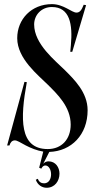

<svg xmlns="http://www.w3.org/2000/svg" viewBox="-20 -728 464 930"><path d="M404.4 -194C404.4 -281 338.4 -344 293.4 -389C248.4 -434 145.4 -514 145.4 -609.5C145.4 -654.9 180.2 -694 231.4 -694C318.9 -694 332.4 -609 323.4 -510L320.4 -477H330L397 -703L385.4 -705C375.4 -679 366.4 -667 350.4 -667C327.4 -667 288.4 -708 231.4 -708C132.4 -708 63.4 -635 63.4 -543C63.4 -443 166.4 -363 211.4 -318C256.4 -273 322.4 -211.5 322.4 -124.5C322.4 -53.2 278.2 -6 211.4 -6C73 -6 77.5 -153.5 109.9 -330L98.5 -331.5L14.5 -23.5H25.9C29.9 -37.5 37.9 -47.5 50.9 -48C63.4 -48.5 78.9 -37 104.9 -23.5C128.2 -11.4 159 1.6 189.5 6.3L169.7 84.3L179.9 89C185.4 78 192.4 73.5 199.4 73.5C216.9 73.5 227.4 95 227.4 116.5C227.4 138 216.9 160 193.4 160C179.4 160 168.4 153 163.4 138L153.4 142.6C162.2 168.1 183.7 181.5 205.9 181.5C245.2 181.5 268.1 149 268.1 113C268.1 83 249.4 53.5 214.9 53.5C205.8 53.5 197.1 56.9 189.4 65.2L218.8 7.9C326 4.4 404.4 -75.7 404.4 -194Z"/></svg>

Font: Picaflor 36 pt
Style: Regular
Weight: 400
Designer: Ariel Martín Pérez
Foundry: Tunera Type Foundry
Version: Version 1.000;hotconv 1.0.109;makeotfexe 2.5.65596